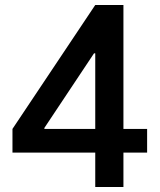

<svg xmlns="http://www.w3.org/2000/svg" viewBox="-20 -750 640 770"><path d="M362 0V-138H30V-233L362 -730H475V-233H570V-138H475V0ZM158 -233H362V-536H357L158 -237Z"/></svg>

Font: M PLUS Code Latin 60 Medium
Style: Regular
Weight: 500
Width: 7
Monospace: yes
Designer: Coji Morishita
Foundry: UNDERFOREST DESIGN
Version: Version 1.005; ttfautohint (v1.8.3)